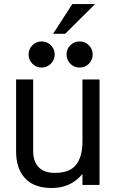

<svg xmlns="http://www.w3.org/2000/svg" viewBox="-20 -920 580 955"><path d="M329.8 -603Q311 -622.1 311 -648.9Q311 -675.8 329.8 -694.8Q348.6 -713.9 376 -713.9Q403.3 -713.9 422.1 -694.8Q440.9 -675.8 440.9 -648.9Q440.9 -622.1 422.1 -603Q403.3 -584 376 -584Q348.6 -584 329.8 -603ZM141.1 -603Q122.1 -622.1 122.1 -648.9Q122.1 -675.8 141.1 -694.8Q160.2 -713.9 187 -713.9Q213.9 -713.9 232.9 -694.8Q252 -675.8 252 -648.9Q252 -622.1 232.9 -603Q213.9 -584 187 -584Q160.2 -584 141.1 -603ZM475.1 -524.9V0H390.1V-54.7Q332.5 15.1 237.8 15.1Q149.4 15.1 104.7 -33.2Q60.1 -81.5 60.1 -167V-524.9H145V-167Q145 -117.2 172.1 -88.6Q199.2 -60.1 252.9 -60.1Q327.1 -60.1 358.6 -100.6Q390.1 -141.1 390.1 -216.8V-524.9ZM339.8 -899.9H453.1L304.2 -752H244.1Z"/></svg>

Font: Miedinger*
Style: Book
Weight: 400
Version: Version 001.000